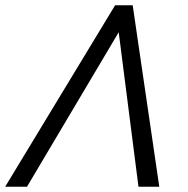

<svg xmlns="http://www.w3.org/2000/svg" viewBox="-46 -710 713 730"><path d="M-26.4 0 391.6 -689.9H458.5L559.6 0H480.5L405.3 -587.4L56.6 0Z"/></svg>

Font: Acari Sans
Style: Italic
Weight: 400
Italic angle: -13°
Designer: Alfredo Marco Pradil and Stefan Peev
Foundry: Hanken Design Co.
Version: Version 1.045;January 11, 2019;FontCreator 11.5.0.2425 64-bi